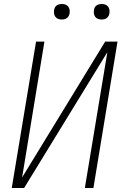

<svg xmlns="http://www.w3.org/2000/svg" viewBox="-20 -944 640 964"><path d="M39 0 161 -735H203L91 -53L508 -735H570L449 0H406L519 -682L101 0ZM490 -846Q481 -846 472.5 -849Q464 -852 458.5 -859Q453 -866 451.5 -875.5Q450 -885 452 -895Q453 -901 456 -907Q459 -913 465 -917Q471 -921 477.5 -922.5Q484 -924 490 -924Q500 -924 508.5 -921Q517 -918 522.5 -911Q528 -904 529.5 -894.5Q531 -885 529 -875Q528 -869 524.5 -863Q521 -857 515.5 -853Q510 -849 503.5 -847.5Q497 -846 490 -846ZM290 -846Q281 -846 272.5 -849Q264 -852 258.5 -859Q253 -866 251.5 -875.5Q250 -885 252 -895Q253 -901 256 -907Q259 -913 265 -917Q271 -921 277.5 -922.5Q284 -924 290 -924Q300 -924 308.5 -921Q317 -918 322.5 -911Q328 -904 329.5 -894.5Q331 -885 329 -875Q328 -869 324.5 -863Q321 -857 315.5 -853Q310 -849 303.5 -847.5Q297 -846 290 -846Z"/></svg>

Font: Iosevka Curly XLtEx
Style: Italic
Weight: 200
Width: 7
Italic angle: -9°
Monospace: yes
Designer: Belleve Invis
Foundry: Belleve Invis
Version: Version 11.1.0; ttfautohint (v1.8.3)